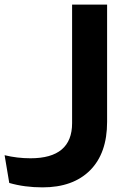

<svg xmlns="http://www.w3.org/2000/svg" viewBox="-198 -580 550 825"><path d="M262.2 -56.2Q262.2 78.6 189 151.9Q115.7 225.1 -15.1 225.1Q-92.8 225.1 -158.2 206.1L-178.2 86.9Q-124 100.1 -66.9 100.1Q111.8 100.1 111.8 -50.8V-560.1H262.2Z"/></svg>

Font: Mattone
Style: Regular
Weight: 400
Width: 6
Designer: Nunzio Mazzaferro
Foundry: Collletttivo
Version: Version 2.000;Glyphs 3.2 (3217)